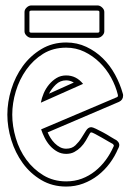

<svg xmlns="http://www.w3.org/2000/svg" viewBox="-20 -659 490 705"><path d="M88 -544Q88 -539 95 -539H338Q345 -539 345 -544V-615Q345 -620 338 -620H95Q88 -620 88 -615ZM130 -282Q133 -299 140.5 -316.5Q148 -334 160 -348.5Q172 -363 187.5 -372.5Q203 -382 223 -382Q260 -382 285 -351ZM223 -484Q175 -484 138.5 -461.5Q102 -439 76.5 -403Q51 -367 38 -323.5Q25 -280 25 -238Q25 -196 38 -152Q51 -108 76.5 -73Q102 -38 139 -15.5Q176 7 223 7Q254 7 280.5 -3Q307 -13 329 -30.5Q351 -48 368 -71Q385 -94 397 -121Q398 -122 398 -125L395 -130Q391 -132 379 -139Q367 -146 354 -153.5Q341 -161 329.5 -167Q318 -173 315 -173Q312 -173 310 -169Q303 -156 295 -142.5Q287 -129 276.5 -118.5Q266 -108 253 -101Q240 -94 223 -94Q205 -94 190 -102.5Q175 -111 163.5 -124Q152 -137 144 -153Q136 -169 131 -184L409 -302Q413 -304 413 -306V-310Q405 -343 388 -374Q371 -405 346 -429.5Q321 -454 290 -469Q259 -484 223 -484ZM223 -503Q263 -503 297 -487Q331 -471 357.5 -445Q384 -419 402.5 -385Q421 -351 431 -315Q432 -313 432 -308Q432 -292 417 -285L155 -173Q159 -163 165.5 -152.5Q172 -142 181 -133Q190 -124 200.5 -118.5Q211 -113 223 -113Q244 -113 257 -125.5Q270 -138 279 -152.5Q288 -167 296 -179.5Q304 -192 315 -192Q320 -192 332.5 -186Q345 -180 359 -172.5Q373 -165 385.5 -157Q398 -149 404 -146L403 -147Q409 -144 413.5 -138.5Q418 -133 418 -126Q418 -121 414 -113V-114Q402 -85 383 -59.5Q364 -34 339.5 -15Q315 4 285.5 15Q256 26 223 26Q172 26 131.5 2Q91 -22 63.5 -60Q36 -98 21.5 -145Q7 -192 7 -238Q7 -284 21.5 -331Q36 -378 63.5 -416Q91 -454 131.5 -478.5Q172 -503 223 -503ZM251 -356Q237 -364 223 -364Q201 -364 185 -348.5Q169 -333 160 -315ZM70 -615Q70 -624 78 -631.5Q86 -639 95 -639H338Q347 -639 355 -631.5Q363 -624 363 -615V-544Q363 -535 355 -527.5Q347 -520 338 -520H95Q86 -520 78 -527.5Q70 -535 70 -544Z"/></svg>

Font: RonaldsonGothicLicht
Style: Regular
Weight: 400
Designer: Mr. Robertson for MacKellar, Smiths & Jordan Co. Philadelphia
Foundry: CAT-Fonts Peter Wiegel
Version: 1.000